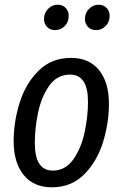

<svg xmlns="http://www.w3.org/2000/svg" viewBox="-20 -784 521 816"><path d="M38 -184Q38 -266 63.5 -347.5Q89 -429 144 -483.5Q199 -538 282 -538Q359 -538 401 -486Q443 -434 443 -343Q443 -262 418 -180.5Q393 -99 338.5 -43.5Q284 12 200 12Q123 12 80.5 -40.5Q38 -93 38 -184ZM354 -351Q354 -467 278 -467Q223 -467 189.5 -420Q156 -373 142 -306Q128 -239 128 -176Q128 -59 204 -59Q258 -59 291.5 -106.5Q325 -154 339.5 -221.5Q354 -289 354 -351ZM167 -703Q167 -729 184.5 -746.5Q202 -764 225 -764Q246 -764 259 -750.5Q272 -737 272 -717Q272 -690 255 -673Q238 -656 214 -656Q193 -656 180 -669.5Q167 -683 167 -703ZM341 -703Q341 -729 358.5 -746.5Q376 -764 399 -764Q420 -764 433 -750.5Q446 -737 446 -717Q446 -691 429 -673.5Q412 -656 388 -656Q367 -656 354 -669.5Q341 -683 341 -703Z"/></svg>

Font: Fira Sans Compressed
Style: Italic
Weight: 400
Width: 1
Italic angle: -8°
Designer: bBox Type GmbH & Carrois Corporate GbR & Edenspiekermann AG
Foundry: bBox Type GmbH & Carrois Corporate GbR & Edenspiekermann AG
Version: Version 4.301